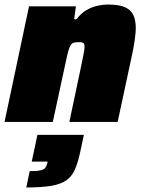

<svg xmlns="http://www.w3.org/2000/svg" viewBox="-26 -538 634 847"><path d="M-6 0 102 -510H309L301 -453H311Q332 -480 356.5 -494Q381 -508 405.5 -513Q430 -518 449 -518Q498 -518 524.5 -506.5Q551 -495 562 -472Q573 -449 573 -414Q573 -393 568 -359Q563 -325 555 -289L493 0H280L334 -256Q339 -280 343 -301Q347 -322 347 -331Q347 -341 344.5 -345Q342 -349 337 -350.5Q332 -352 323 -352Q309 -352 300.5 -350Q292 -348 286.5 -340Q281 -332 276 -315Q271 -298 265 -269L207 0ZM90 289 105 217Q137 217 152.5 213.5Q168 210 174 202Q180 194 183 181L184 175H114L139 57H344L328 132Q318 178 305 208.5Q292 239 268 256.5Q244 274 201.5 281.5Q159 289 90 289Z"/></svg>

Font: Saira Thin Black
Style: Italic
Weight: 900
Italic angle: -12°
Version: Version 1.101